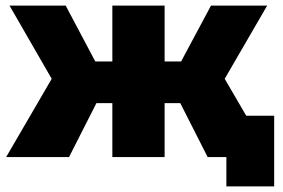

<svg xmlns="http://www.w3.org/2000/svg" viewBox="-20 -562 1014 687"><path d="M961 -148V105H790V0H723L625 -193H569V0H382V-193H325L227 0H2L165 -280L14 -542H215L321 -342H382V-542H569V-342H628L735 -542H936L784 -280L861 -148Z"/></svg>

Font: CMG Sans ExtraBold
Style: Regular
Weight: 800
Designer: Julieta Ulanovsky
Foundry: Julieta Ulanovsky
Version: Version 7.200